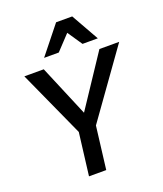

<svg xmlns="http://www.w3.org/2000/svg" viewBox="-169 -1066 999 1176"><g transform="rotate(-20 330.5 -478.0)"><path d="M194.8 -775.9 338.4 -955.6H443.4L544.9 -775.9H445.3L380.4 -871.6L290.5 -775.9ZM205.1 0 239.3 -276.9 42.5 -710.9H168.9L309.6 -376.5L531.7 -710.9H660.6L351.6 -278.3L317.4 0Z"/></g></svg>

Font: Muli
Style: Semi-BoldItalic
Weight: 600
Italic angle: -7°
Designer: Vernon Adams
Foundry: newtypography
Version: Version 2.0; ttfautohint (v1.00rc1.2-2d82) -l 8 -r 50 -G 200